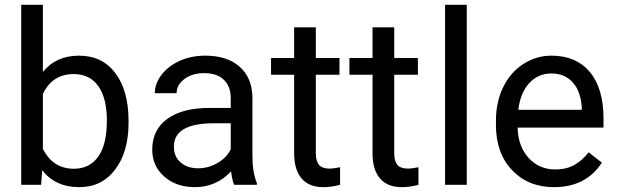

<svg xmlns="http://www.w3.org/2000/svg" viewBox="-20 -770 2571 800"><path d="M515.6 -258.3Q515.6 -137.2 460 -63.7Q404.3 9.8 310.5 9.8Q210.4 9.8 155.8 -61L151.4 0H68.4V-750H158.7V-470.2Q213.4 -538.1 309.6 -538.1Q405.8 -538.1 460.7 -465.3Q515.6 -392.6 515.6 -266.1ZM425.3 -268.6Q425.3 -360.8 389.6 -411.1Q354 -461.4 287.1 -461.4Q197.8 -461.4 158.7 -378.4V-149.9Q200.2 -66.9 288.1 -66.9Q353 -66.9 389.2 -117.2Q425.3 -167.5 425.3 -268.6Z M955.6 0Q947.8 -15.6 942.9 -55.7Q879.9 9.8 792.5 9.8Q714.4 9.8 664.3 -34.4Q614.3 -78.6 614.3 -146.5Q614.3 -229 677 -274.7Q739.7 -320.3 853.5 -320.3H941.4V-361.8Q941.4 -409.2 913.1 -437.3Q884.8 -465.3 829.6 -465.3Q781.2 -465.3 748.5 -440.9Q715.8 -416.5 715.8 -381.8H625Q625 -421.4 653.1 -458.3Q681.2 -495.1 729.2 -516.6Q777.3 -538.1 835 -538.1Q926.3 -538.1 978 -492.4Q1029.8 -446.8 1031.7 -366.7V-123.5Q1031.7 -50.8 1050.3 -7.8V0ZM805.7 -68.8Q848.1 -68.8 886.2 -90.8Q924.3 -112.8 941.4 -147.9V-256.3H870.6Q704.6 -256.3 704.6 -159.2Q704.6 -116.7 732.9 -92.8Q761.2 -68.8 805.7 -68.8Z M1295.9 -656.2V-528.3H1394.5V-458.5H1295.9V-130.9Q1295.9 -99.1 1309.1 -83.3Q1322.3 -67.4 1354 -67.4Q1369.6 -67.4 1397 -73.2V0Q1361.3 9.8 1327.6 9.8Q1267.1 9.8 1236.3 -26.9Q1205.6 -63.5 1205.6 -130.9V-458.5H1109.4V-528.3H1205.6V-656.2Z M1622.6 -656.2V-528.3H1721.2V-458.5H1622.6V-130.9Q1622.6 -99.1 1635.7 -83.3Q1648.9 -67.4 1680.7 -67.4Q1696.3 -67.4 1723.6 -73.2V0Q1688 9.8 1654.3 9.8Q1593.8 9.8 1563 -26.9Q1532.2 -63.5 1532.2 -130.9V-458.5H1436V-528.3H1532.2V-656.2Z M1924.8 0H1834.5V-750H1924.8Z M2288.6 9.8Q2181.2 9.8 2113.8 -60.8Q2046.4 -131.3 2046.4 -249.5V-266.1Q2046.4 -344.7 2076.4 -406.5Q2106.4 -468.3 2160.4 -503.2Q2214.4 -538.1 2277.3 -538.1Q2380.4 -538.1 2437.5 -470.2Q2494.6 -402.3 2494.6 -275.9V-238.3H2136.7Q2138.7 -160.2 2182.4 -112.1Q2226.1 -64 2293.5 -64Q2341.3 -64 2374.5 -83.5Q2407.7 -103 2432.6 -135.3L2487.8 -92.3Q2421.4 9.8 2288.6 9.8ZM2277.3 -463.9Q2222.7 -463.9 2185.5 -424.1Q2148.4 -384.3 2139.6 -312.5H2404.3V-319.3Q2400.4 -388.2 2367.2 -426Q2334 -463.9 2277.3 -463.9Z"/></svg>

Font: Vazir FD-UI
Style: Regular-FD-UI
Weight: 400
Designer: Saber Rastikerdar
Foundry: Saber Rastikerdar
Version: Version 30.1.0